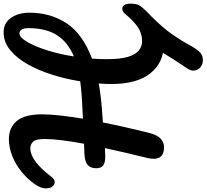

<svg xmlns="http://www.w3.org/2000/svg" viewBox="-76 -857 1138 1058"><g transform="rotate(-90 493.0 -328.0)"><path d="M211 7Q129 7 152 -87Q166 -144 180 -203Q194 -262 206 -319Q173 -317 158 -317Q126 -317 110.5 -328.5Q95 -340 95 -366Q95 -398 113.5 -414Q132 -430 177 -432Q182 -432 195.5 -432.5Q209 -433 230 -434Q242 -499 249 -554.5Q256 -610 256 -649Q256 -701 240.5 -715.5Q225 -730 205 -730Q136 -730 47 -613Q33 -595 17.5 -595.5Q2 -596 -8 -611.5Q-18 -627 -15.5 -652Q-13 -677 9 -708Q37 -747 76.5 -779Q116 -811 162.5 -829.5Q209 -848 256 -848Q318 -848 355 -805Q392 -762 392 -665Q392 -622 385.5 -564.5Q379 -507 368 -440Q391 -441 415.5 -442.5Q440 -444 466 -445Q525 -448 574 -455Q586 -532 609.5 -607Q633 -682 667 -743Q701 -804 745.5 -840.5Q790 -877 844 -877Q895 -877 923.5 -836.5Q952 -796 952 -734Q952 -619 894 -530.5Q836 -442 699 -390Q696 -348 696 -307Q696 -233 709 -191Q722 -149 744.5 -131.5Q767 -114 795 -114Q837 -114 871 -136.5Q905 -159 947 -209Q955 -218 961.5 -220.5Q968 -223 974 -223Q988 -223 995 -210.5Q1002 -198 1002 -178Q1002 -164 999 -148Q996 -132 983 -116Q942 -66 889.5 -30.5Q837 5 772 5Q678 5 618.5 -68Q559 -141 559 -285Q559 -318 562 -353Q495 -341 418 -335Q400 -334 382 -332.5Q364 -331 347 -330Q335 -268 320.5 -204.5Q306 -141 291 -80Q279 -31 258 -12Q237 7 211 7ZM839 -790Q817 -790 792.5 -749.5Q768 -709 746 -641Q724 -573 711 -490Q790 -523 828.5 -583.5Q867 -644 867 -741Q867 -765 859 -777.5Q851 -790 839 -790ZM932 -63Q868 1 833 51.5Q798 102 775 145Q750 190 733 205.5Q716 221 690 221Q669 221 653 208.5Q637 196 633.5 176.5Q630 157 644 136Q666 104 693.5 61.5Q721 19 751 -35L845 -91Z"/></g></svg>

Font: Pacifico
Style: Regular
Weight: 400
Designer: Vernon Adams
Foundry: Vernon Adams
Version: Version 3.010; ttfautohint (v1.8.4.7-5d5b)